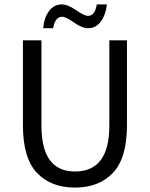

<svg xmlns="http://www.w3.org/2000/svg" viewBox="-20 -839 680 871"><path d="M84 -271V-656H168V-269Q168 -61 320 -61Q476 -61 476 -269V-656H556V-271Q556 -122 492.5 -55Q429 12 320 12Q211 12 147.5 -55Q84 -122 84 -271ZM176 -711Q180 -759 202.5 -789Q225 -819 260 -819Q288 -819 325 -793Q362 -767 379 -767Q411 -767 419 -819H465Q460 -772 437.5 -741.5Q415 -711 380 -711Q352 -711 315.5 -737Q279 -763 262 -763Q230 -763 221 -711Z"/></svg>

Font: RibengUni
Style: Regular
Weight: 400
Designer: (1) Dr. Andrew Glass (Program Manager at Microsoft Corporation)
(2) Bivuti Chakma (Suz Moriz)
(3) Paul D. Hunt (Adobe Co
Foundry: Bivuti Chakma and Jyoti Chakma
Version: Version 1.2020